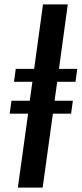

<svg xmlns="http://www.w3.org/2000/svg" viewBox="-20 -851 370 871"><path d="M61 0 107.5 -335.5H24L32 -394H115L127 -480H43.5L51.5 -538.5H135L175 -831H287.5L247.5 -538.5H330.5L322.5 -480H239.5L227.5 -394H310.5L302.5 -335.5H220L173.5 0Z"/></svg>

Font: Merriweather 24pt Medium
Style: Italic
Weight: 500
Italic angle: -7.8°
Version: Version 2.101